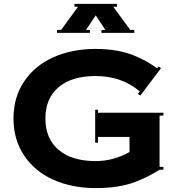

<svg xmlns="http://www.w3.org/2000/svg" viewBox="-20 -963 915 993"><path d="M444.8 -808.1V-793H274.9V-808.1H295.9L383.8 -928.2H365.2V-942.9H585V-928.2H565.9L653.8 -808.1H674.8V-793H504.9V-808.1H524.9L475.1 -883.8L424.8 -808.1ZM475.1 -129.9Q566.4 -129.9 649.9 -176.8V-254.9H486.8V-225.1H472.2V-395H486.8V-379.9H825.2V-365.2H805.2V-100.1H825.2V-85H805.2Q770.5 -64 746.6 -51.5Q722.7 -39.1 680.7 -22.7Q638.7 -6.3 587.4 1.7Q536.1 9.8 475.1 9.8Q353 9.8 256.8 -33Q160.6 -75.7 105.2 -158Q49.8 -240.2 49.8 -350.1Q49.8 -460 105.2 -542.2Q160.6 -624.5 256.8 -667.2Q353 -710 475.1 -710Q533.7 -710 584.7 -700.9Q635.7 -691.9 675.3 -675Q714.8 -658.2 740 -643.8Q765.1 -629.4 793 -609.9L799.8 -619.1L813 -610.8L706.1 -469.2L692.9 -477.1L703.1 -490.2Q608.4 -569.8 475.1 -569.8Q351.1 -569.8 283 -512Q214.8 -454.1 214.8 -350.1Q214.8 -246.1 283 -188Q351.1 -129.9 475.1 -129.9Z"/></svg>

Font: Copperplate CC
Style: Bold
Weight: 700
Designer: indestructible type*
Foundry: Cowboy Collective
Version: Version 1.000